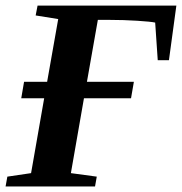

<svg xmlns="http://www.w3.org/2000/svg" viewBox="-30 -675 658 695"><path d="M314 0H-9.8L-3.4 -35.6L82.5 -48.3L129.9 -319.3H46.9L57.1 -378.9H140.6L180.7 -606L99.1 -619.1L106 -654.8H608.4L581.5 -457H541L531.7 -593.3Q516.1 -596.7 466.3 -599.9Q416.5 -603 367.7 -603H324.2L284.7 -378.9H454.6L444.3 -319.3H273.9L226.6 -48.3L320.3 -35.6Z"/></svg>

Font: Liberation Serif
Style: Bold Italic
Weight: 700
Italic angle: -16.333°
Designer: Steve Matteson
Foundry: Ascender Corporation
Version: Version 2.1.5